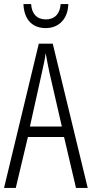

<svg xmlns="http://www.w3.org/2000/svg" viewBox="-20 -930 454 950"><path d="M318 -910H280C277 -862 251 -834 207 -834C163 -834 137 -861 134 -910H96C99 -831 142 -791 206 -791C272 -791 316 -837 318 -910ZM356 0H414L241 -714H172L0 0H58L118 -252H297ZM224 -574 286 -304H128L188 -574C196 -609 202 -637 206 -667C211 -637 217 -609 224 -574Z"/></svg>

Font: Noto Sans Myanmar UI ExtraCondensed Light
Style: Regular
Weight: 300
Width: 2
Designer: Monotype Design Team
Foundry: Monotype Imaging Inc.
Version: Version 2.103